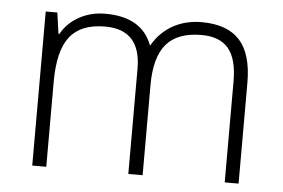

<svg xmlns="http://www.w3.org/2000/svg" viewBox="-44 -600 970 659"><g transform="rotate(5 441.5 -270.5)"><path d="M626 -541Q713.9 -541 756.8 -493.9Q799.8 -446.8 799.8 -347.2V0H752V-348.1Q752 -425.3 721.9 -461.2Q691.9 -497.1 628.9 -497.1Q546.9 -497.1 508.1 -452.1Q469.2 -407.2 469.2 -311V0H419.9V-362.8Q419.9 -497.1 296.9 -497.1Q213.4 -497.1 175.3 -448.5Q137.2 -399.9 137.2 -293V0H88.9V-530.8H128.9L139.2 -458H142.1Q164.1 -497.1 204.3 -519Q244.6 -541 293.9 -541Q419.4 -541 455.1 -446.8H457Q482.9 -492.2 526.6 -516.6Q570.3 -541 626 -541Z"/></g></svg>

Font: Open Sans Hebrew Light
Style: Regular
Weight: 300
Foundry: Ascender Corporation, Yanek Iontef
Version: Version 2.001;PS 002.001;hotconv 1.0.70;makeotf.lib2.5.58329